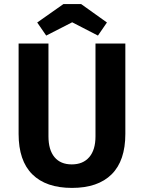

<svg xmlns="http://www.w3.org/2000/svg" viewBox="-20 -913 704 939"><path d="M71 -258V-700H217V-246Q217 -180 246.5 -144.5Q276 -109 331 -109Q386 -109 416.5 -144.5Q447 -180 447 -246V-700H593V-258Q593 -127 526 -60.5Q459 6 332 6Q205 6 138 -60.5Q71 -127 71 -258ZM290 -893H377L503 -803L459 -739L333 -804L206 -739L162 -803Z"/></svg>

Font: Gudea
Style: Bold
Weight: 700
Designer: Agustina Mingote
Foundry: Agustina Mingote
Version: Version 1.002